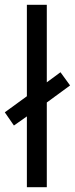

<svg xmlns="http://www.w3.org/2000/svg" viewBox="-37 -780 312 800"><path d="M75 0H158V-353L255 -424L215 -479L158 -437V-760H75V-379L-17 -312L21 -257L75 -295Z"/></svg>

Font: Noto Sans Lao Looped Condensed
Style: Regular
Weight: 400
Width: 3
Designer: Mark Frömberg, Ben Mitchell
Foundry: The Fontpad Ltd
Version: Version 1.002